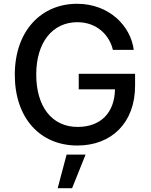

<svg xmlns="http://www.w3.org/2000/svg" viewBox="-20 -757 795 1012"><path d="M388 10C568 10 692 -110 692 -305V-368H395V-286H586C584 -164 512 -88 389 -88C253 -88 171 -196 171 -364C171 -533 256 -640 388 -640C493 -640 558 -569 575 -494H685C669 -620 556 -737 386 -737C198 -737 58 -595 58 -363C58 -136 190 10 388 10ZM284 235H360L431 58H331Z"/></svg>

Font: Wafeq Medium
Style: Regular
Weight: 500
Designer: Rasmus Andersson & Azza Alameddine
Foundry: Google & TypeTogether
Version: Version 3.000;January 28, 2025;FontCreator 15.0.0.3014 64-bi